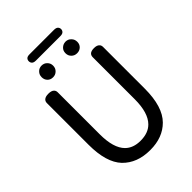

<svg xmlns="http://www.w3.org/2000/svg" viewBox="-289 -1120 1298 1298"><g transform="rotate(-45 360.5 -470.5)"><path d="M363.3 46.9Q362.3 46.9 360.4 46.9Q237.3 46.9 164.1 -28.3Q91.8 -104.5 91.8 -273.4V-671.9Q91.8 -687.5 101.6 -697.3Q114.3 -710 143.6 -710Q172.9 -710 185.5 -697.3Q195.3 -687.5 195.3 -671.9V-270.5Q195.3 -138.7 250 -84Q290 -43.9 359.4 -43.9Q359.4 -43.9 360.4 -43.9Q433.6 -43.9 474.6 -85Q530.3 -140.6 530.3 -270.5V-671.9Q530.3 -688.5 540 -698.2Q551.8 -710 579.6 -710Q607.4 -710 619.1 -697.3Q628.9 -688.5 628.9 -671.9V-273.4Q628.9 -100.6 552.7 -24.4Q481.4 46.9 363.3 46.9ZM206.1 -860.4Q221.7 -877 245.1 -877Q269.5 -877 285.2 -860.4Q300.8 -844.7 300.8 -821.3Q300.8 -796.9 284.2 -781.2Q268.6 -765.6 245.1 -765.6Q220.7 -765.6 205.6 -781.2Q190.4 -796.9 190.4 -820.8Q190.4 -844.7 206.1 -860.4ZM243.2 -927.7Q222.7 -927.7 213.9 -936.5Q205.1 -945.3 205.1 -958.5Q205.1 -971.7 213.4 -980Q221.7 -988.3 241.2 -988.3Q242.2 -988.3 243.2 -988.3H475.6Q496.1 -988.3 504.9 -979.5Q513.7 -970.7 513.7 -958Q513.7 -945.3 504.9 -936.5Q496.1 -927.7 475.6 -927.7ZM435.5 -781.2Q418.9 -796.9 418.9 -821.3Q418.9 -845.7 434.6 -860.4Q450.2 -876 473.6 -877Q499 -877 514.6 -859.4Q530.3 -843.8 530.3 -819.8Q530.3 -795.9 514.6 -780.8Q499 -765.6 475.1 -765.6Q451.2 -765.6 435.5 -781.2Z"/></g></svg>

Font: TaiwanPearl
Style: Regular
Weight: 400
Version: Version 2.102